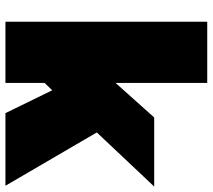

<svg xmlns="http://www.w3.org/2000/svg" viewBox="-58 -724 782 706"><g transform="rotate(90 333.0 -371.0)"><path d="M666 -547 467 -336 663 0H396L312 -172L285 -144V0H60V-742H285V-405L412 -547Z"/></g></svg>

Font: MontserratBlack
Style: Regular
Weight: 900
Designer: Julieta Ulanovsky
Foundry: Julieta Ulanovsky
Version: Version 4.000